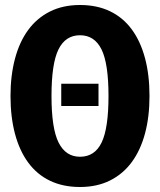

<svg xmlns="http://www.w3.org/2000/svg" viewBox="-20 -731 640 768"><path d="M374 -307H225V-396H374ZM578 -347Q578 -264 560 -197Q542 -130 507 -82.5Q472 -35 420 -9Q368 17 300 17Q232 17 180 -8Q128 -33 93 -80.5Q58 -128 40 -195.5Q22 -263 22 -347Q22 -429 40 -496.5Q58 -564 93 -611.5Q128 -659 180 -685Q232 -711 300 -711Q368 -711 420 -686Q472 -661 507 -613.5Q542 -566 560 -498.5Q578 -431 578 -347ZM414 -347Q414 -477 386 -533.5Q358 -590 300 -590Q242 -590 214 -533.5Q186 -477 186 -347Q186 -217 214.5 -160.5Q243 -104 300 -104Q359 -104 386.5 -161Q414 -218 414 -347Z"/></svg>

Font: Qzxlaeiskcpccdgjqmyffctclhy
Style: Regular
Weight: 700
Monospace: yes
Designer: Carrois Corporate & Edenspiekermann
Foundry: Carrois Corporate GbR & Edenspiekermann AG
Version: Version 2.001